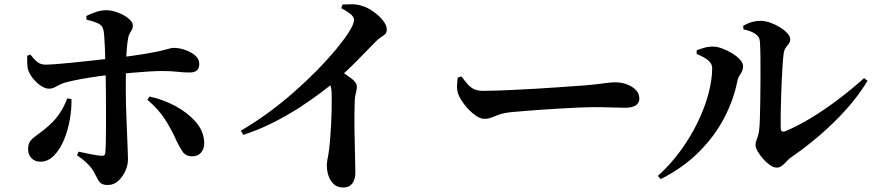

<svg xmlns="http://www.w3.org/2000/svg" viewBox="-20 -812 4020 883"><path d="M341.4 -114.5Q372.9 -107.6 400 -102.3Q427.1 -96.9 446.1 -95.5Q454.4 -95 458.9 -97.7Q463.5 -100.4 464.5 -110.4Q466.2 -130.4 466.8 -164.5Q467.5 -198.7 467.6 -239.7Q467.7 -280.7 467.4 -321Q467 -361.4 467 -393.4Q467 -415.1 466.3 -447.4Q465.5 -479.7 464.7 -516.4Q463.8 -553.2 462.6 -587.1Q461.3 -621 459.4 -646Q457.4 -671 454.2 -679.2Q448.1 -697.6 428.7 -705.8Q409.2 -714.1 377.9 -721.7L376.9 -738.4Q394.6 -747.7 419.6 -756.4Q444.6 -765 469.2 -765Q494.8 -764.8 523.2 -753.9Q551.5 -743.1 571.3 -726.7Q591.1 -710.4 591.1 -694.5Q591.1 -682.9 586.3 -674.7Q581.6 -666.6 576.6 -658.4Q571.6 -650.2 569.1 -635.9Q565.2 -613.8 562.9 -583.7Q560.5 -553.5 559.7 -519.7Q558.8 -485.9 558.7 -452.9Q558.5 -419.8 558.5 -392.8Q558.5 -362.2 559.6 -324.7Q560.7 -287.2 562.3 -249.1Q563.9 -211 565.2 -176.3Q566.4 -141.7 567.5 -116.1Q568.6 -90.5 568.6 -78.4Q568.6 -52.8 556.3 -25.6Q544 1.6 523.5 20.1Q503.1 38.7 476.7 38.7Q455.5 38.7 445.7 31.9Q436 25.2 429.3 11.5Q422.6 -2.3 410.1 -24Q400.2 -41.6 380.1 -61.3Q360 -80.9 334.1 -98ZM105.1 -555.6 119.3 -561.2Q137.8 -537.8 152.7 -526.2Q167.6 -514.5 189.7 -514.8Q206.1 -514.8 236.6 -517Q267.1 -519.3 304.6 -523.1Q342.2 -526.8 380.6 -531Q418.9 -535.1 451 -538.8Q483.1 -542.4 502.5 -544.4Q594.5 -555.4 645.9 -564.1Q697.4 -572.8 722.5 -579Q747.6 -585.1 758.5 -588.5Q769.4 -591.8 780.3 -591.8Q803.1 -591.8 830.1 -582.9Q857.1 -574 876.8 -557.5Q896.4 -540.9 896.4 -517.9Q896.4 -498.1 885.4 -488.3Q874.4 -478.6 852.7 -478.6Q824.2 -478.6 795.1 -482Q765.9 -485.4 721.9 -485.4Q697.4 -485.4 661.4 -483Q625.4 -480.6 584.6 -477.1Q543.9 -473.5 503.4 -469.5Q468.4 -466.2 429.6 -460.7Q390.7 -455.2 354.3 -448.7Q317.9 -442.2 289.4 -434.8Q270.9 -430.8 256.9 -423.5Q243 -416.1 230.9 -410.2Q218.8 -404.2 204.9 -404.2Q189.3 -404.2 170.8 -415.7Q152.4 -427.2 136.2 -445.8Q120.1 -464.4 111.3 -484.9Q105.9 -498.8 105.2 -520.2Q104.5 -541.6 105.1 -555.6ZM791.6 -164.6Q768.5 -217.4 738.3 -263.9Q708.1 -310.4 657.8 -353.4L667.7 -368.1Q729.3 -354.8 785 -325.2Q840.8 -295.5 878 -254.1Q915.2 -212.7 919.1 -161.1Q921.2 -131.4 906.1 -112.2Q890.9 -93.1 863.8 -93.1Q833.7 -93.1 818.7 -116.2Q803.6 -139.4 791.6 -164.6ZM289.1 -359.4 308.6 -356.8Q309.9 -312 301 -261.6Q292.1 -211.3 273.6 -167.4Q255.1 -123.6 227.8 -96Q200.6 -68.4 165.2 -68.4Q140.5 -68.4 124.9 -84.5Q109.3 -100.5 109.3 -125.5Q109.3 -148.4 117.7 -160.8Q126.1 -173.3 143.1 -185.5Q160.2 -197.7 185.3 -217.6Q227.5 -251.4 251.3 -286.1Q275.1 -320.8 289.1 -359.4Z M1549.6 -774.4 1555 -791.2Q1575.8 -792.4 1598.8 -792.5Q1621.8 -792.5 1644.3 -785.1Q1672 -776.9 1698.2 -758Q1724.4 -739.2 1741.6 -717.3Q1758.8 -695.3 1758.8 -677Q1758.8 -662.7 1751.6 -655.4Q1744.4 -648.2 1732.7 -641.3Q1721.1 -634.4 1707.1 -619.9Q1674.4 -586.2 1626.2 -537.1Q1578.1 -487.9 1518.4 -436.1Q1497 -417.1 1456.1 -386.2Q1415.3 -355.2 1360 -319.1Q1304.7 -283 1238.1 -249.2Q1171.6 -215.4 1098.9 -191.7L1087.8 -211.1Q1151.3 -248.1 1213.3 -293.4Q1275.4 -338.6 1331.9 -388.5Q1388.5 -438.4 1437 -487.7Q1485.5 -537 1522.5 -581.4Q1559.4 -625.8 1581.9 -660.4Q1608.2 -700.3 1608.2 -720.8Q1608.2 -734.7 1590.3 -748.8Q1572.5 -763 1549.6 -774.4ZM1477.2 -459 1526.5 -500.2Q1563.8 -474.5 1592.5 -453.9Q1621.2 -433.4 1621.2 -413.6Q1621.2 -400.5 1616.9 -385.6Q1612.5 -370.8 1611.5 -349.4Q1609.2 -282.4 1610.2 -216Q1611.1 -149.5 1612.7 -97.6Q1614.3 -45.7 1614.3 -19.5Q1614.3 12.3 1600.3 31.4Q1586.4 50.4 1558.6 50.4Q1532.7 50.4 1516 35.7Q1499.4 21 1491.2 -2.5Q1483.1 -26.1 1483.1 -50.8Q1483.1 -65.5 1486.8 -83.4Q1490.6 -101.4 1493.6 -125.6Q1497.1 -155 1499.3 -185.5Q1501.5 -216 1503 -245.1Q1504.5 -274.2 1505 -300.2Q1505.5 -326.2 1505.5 -347.3Q1505.5 -368.3 1505.3 -381.3Q1505 -405.6 1498 -422.5Q1491.1 -439.3 1477.2 -459Z M2102 -460.6Q2116.8 -440.9 2129.6 -425.9Q2142.4 -410.9 2159.3 -402.5Q2176.2 -394.1 2202.2 -394.1Q2229 -394.1 2269.7 -395.6Q2310.3 -397.1 2357.9 -399.4Q2405.5 -401.6 2454.2 -404.6Q2502.9 -407.6 2546.8 -410.6Q2590.6 -413.6 2623.5 -416.1Q2656.5 -418.6 2671.6 -419.4Q2721.6 -423.8 2755.7 -428.7Q2789.9 -433.5 2808.2 -433.5Q2838.5 -433.5 2863.9 -423.8Q2889.3 -414.1 2904.8 -397.6Q2920.3 -381.1 2920.3 -359.1Q2920.3 -337.5 2903 -326.9Q2885.7 -316.4 2853.9 -316.4Q2824.6 -316.4 2793.1 -317.8Q2761.7 -319.2 2708.5 -319.2Q2685.7 -319.2 2648.3 -317.7Q2610.9 -316.2 2565.7 -313.5Q2520.6 -310.9 2476 -307.8Q2431.5 -304.6 2393.3 -301.6Q2355.1 -298.6 2332.4 -296.4Q2296.4 -292.6 2276.1 -285.3Q2255.7 -278.1 2241 -271.8Q2226.2 -265.5 2207.4 -265.5Q2187.6 -265.5 2163.3 -283.7Q2138.9 -301.9 2118.1 -328.2Q2097.3 -354.6 2087.6 -378.8Q2081.2 -396.2 2081.9 -416.6Q2082.7 -436.9 2085.1 -455Z M3397.9 -693.6Q3422.2 -706.6 3440.4 -711.4Q3458.6 -716.2 3478.8 -716.2Q3499.1 -716.2 3522.4 -707.9Q3545.7 -699.6 3566.7 -686.6Q3587.8 -673.7 3600.9 -659.3Q3614.1 -645 3614.1 -632.6Q3614.1 -619.7 3607.8 -611.4Q3601.4 -603.1 3593.9 -593Q3586.3 -582.8 3583.9 -564.4Q3581.4 -547.3 3579.2 -513.9Q3577 -480.5 3575.1 -439.9Q3573.2 -399.2 3572.1 -357.4Q3571 -315.7 3570.3 -280.6Q3569.7 -245.4 3570.4 -223.9Q3570.4 -199.9 3592.9 -209.2Q3648.5 -232.3 3710.6 -269.9Q3772.6 -307.5 3835 -354.8Q3897.4 -402 3954 -452.7L3969.7 -440.3Q3928.2 -371.4 3870.1 -307.1Q3812 -242.8 3747.5 -187.8Q3683 -132.7 3620.7 -90.3Q3609.4 -82.9 3598.9 -71.2Q3588.3 -59.5 3577 -50.3Q3565.6 -41.1 3551.5 -41.1Q3537.4 -41.1 3520.7 -52.9Q3503.9 -64.8 3489 -81.8Q3474.1 -98.8 3464.3 -116.1Q3454.6 -133.4 3454.6 -144.5Q3454.6 -155.7 3458.2 -165.2Q3461.8 -174.7 3466 -187.5Q3470.2 -200.3 3471.9 -219.5Q3473.7 -233.9 3474.8 -269.9Q3475.9 -305.8 3476.6 -353.7Q3477.2 -401.5 3477.5 -451.9Q3477.8 -502.2 3477.3 -546.9Q3476.8 -591.6 3474.8 -620.6Q3473.8 -642.2 3454.3 -655.9Q3434.8 -669.6 3399.1 -677.1ZM3184 -563.7V-580.8Q3201.1 -587.2 3220.2 -592.7Q3239.3 -598.2 3261.1 -597.7Q3278.2 -597.4 3301.3 -589.1Q3324.5 -580.8 3346.6 -567.3Q3368.6 -553.7 3383 -538.1Q3397.4 -522.5 3397.4 -507.4Q3397.4 -488.3 3386.1 -472.7Q3374.7 -457.1 3370.7 -437.6Q3354 -352.9 3310.8 -270Q3267.7 -187.1 3195.7 -114.5Q3123.7 -41.8 3018.7 11.8L3005.5 -3.2Q3062.9 -54.7 3109 -117.7Q3155 -180.7 3187.7 -247.9Q3220.4 -315.1 3237.8 -379.5Q3255.2 -443.9 3255.2 -498.3Q3255.2 -514.8 3244.6 -526.7Q3234 -538.6 3217.7 -547.7Q3201.3 -556.8 3184 -563.7Z"/></svg>

Font: Noto Serif SC
Style: Regular
Weight: 200
Designer: Ryoko NISHIZUKA 西塚涼子 (kana & ideographs); Frank Grießhammer (Latin, Greek & Cyrillic); Wenlong ZHANG 张文龙 (bopomofo); San
Foundry: Adobe
Version: Version 2.001;hotconv 1.1.0;makeotfexe 2.6.0